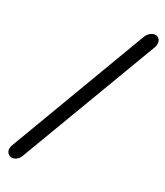

<svg xmlns="http://www.w3.org/2000/svg" viewBox="-110 -819 776 902"><g transform="rotate(15 278.0 -368.0)"><path d="M78 -22Q71 -12 60.5 -6.5Q50 -1 40 -1Q23 -1 14.5 -13Q6 -25 9 -39Q11 -48 17 -57L486 -714Q493 -723 504 -729Q515 -735 526 -735Q543 -735 551 -723Q559 -711 555 -696Q554 -688 548 -679Z"/></g></svg>

Font: VDS Compensated
Style: Light Italic
Weight: 300
Italic angle: -12°
Designer: artmaker
Foundry: artmaker
Version: Version 1.000 2012 initial release